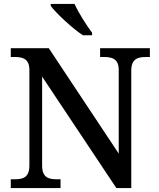

<svg xmlns="http://www.w3.org/2000/svg" viewBox="-20 -960 810 980"><path d="M403 -780H450V-793C421 -831 381 -895 360 -940H239V-930C264 -895 348 -816 403 -780ZM35 0H289V-45H268C228 -45 195 -54 195 -115V-569L574 0H650V-599C650 -660 684 -669 724 -669H745V-714H491V-669H512C551 -669 586 -660 586 -603V-176L229 -714H35V-669H56C96 -669 130 -660 130 -603V-115C130 -54 97 -45 56 -45H35Z"/></svg>

Font: Noto Serif Thai Medium
Style: Regular
Weight: 500
Designer: Monotype Design Team
Foundry: Monotype Imaging Inc.
Version: Version 1.901;PS 001.901;hotconv 1.0.88;makeotf.lib2.5.64775